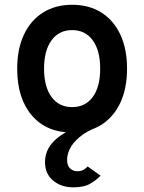

<svg xmlns="http://www.w3.org/2000/svg" viewBox="-20 -543 604 804"><path d="M282 12Q175 12 113.5 -59.5Q52 -131 52 -255Q52 -337.5 80 -397.5Q108 -457.5 159.8 -490.2Q211.5 -523 282 -523Q353 -523 404.5 -490.5Q456 -458 484 -398Q512 -338 512 -255.5Q512 -173 484 -113Q456 -53 404.5 -20.5Q353 12 282 12ZM282 -94.5Q337.5 -94.5 368.5 -137Q399.5 -179.5 399.5 -255.5Q399.5 -332 368.2 -374.5Q337 -417 282 -417Q227 -417 195.8 -374.2Q164.5 -331.5 164.5 -255Q164.5 -179.5 195.8 -137Q227 -94.5 282 -94.5ZM288 241.5Q236 241.5 202.2 213Q168.5 184.5 168.5 136Q168.5 86 205.2 48.5Q242 11 305.5 -10H385Q339.5 8.5 312.2 31.8Q285 55 273 79.2Q261 103.5 261 126Q261 151.5 274 162.8Q287 174 303.5 174Q319 174 330 167.8Q341 161.5 347 154L401 192.5Q386.5 209 359.5 225.2Q332.5 241.5 288 241.5Z"/></svg>

Font: Overpass SemiBold
Style: Regular
Weight: 600
Designer: Delve Withrington, Dave Bailey, Thomas Jockin
Foundry: Delve Fonts LLC
Version: Version 4.000